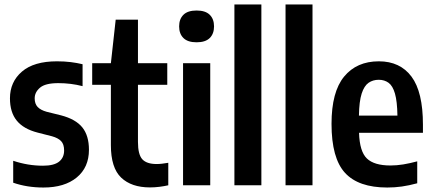

<svg xmlns="http://www.w3.org/2000/svg" viewBox="-20 -828 1936 858"><path d="M174 10Q101 10 39 -11.5V-109.5Q105 -87.5 172 -87.5Q221 -87.5 243.8 -105.5Q266.5 -123.5 266.5 -155.5Q266.5 -183.5 253 -197.5Q239.5 -211.5 212.5 -219L148 -235.5Q85.5 -251.5 55 -288.8Q24.5 -326 24.5 -388.5Q24.5 -462 78 -508Q131.5 -554 234.5 -554Q267.5 -554 295.8 -550.5Q324 -547 349 -541V-443Q297 -456.5 240.5 -456.5Q182.5 -456.5 158.8 -436.2Q135 -416 135 -388.5Q135 -364 148.2 -350Q161.5 -336 188.5 -328.5L253 -312.5Q318 -295.5 347.8 -258.8Q377.5 -222 377.5 -158.5Q377.5 -80 323 -35Q268.5 10 174 10Z M650 9.5Q567.5 9.5 521.5 -34.2Q475.5 -78 475.5 -179.5V-449H392V-545.5H475.5L497 -740H596.5V-545.5H727.5V-449H596.5V-194Q596.5 -137.5 616 -116.2Q635.5 -95 680 -95Q691.5 -95 704.2 -96.5Q717 -98 732 -100.5V0Q714.5 4 692.8 6.8Q671 9.5 650 9.5Z M798 0V-545.5H919.5V0ZM858.5 -639Q819 -639 799.8 -658Q780.5 -677 780.5 -710Q780.5 -743 799.8 -762Q819 -781 858.5 -781Q898 -781 917.2 -762Q936.5 -743 936.5 -710Q936.5 -677 917.2 -658Q898 -639 858.5 -639Z M1027.5 0V-808H1148V0Z M1256 0V-808H1376.5V0Z M1710.5 10Q1582 10 1521.8 -55.5Q1461.5 -121 1461.5 -274.5Q1461.5 -417.5 1517.8 -485.8Q1574 -554 1673 -554Q1768 -554 1819 -485.5Q1870 -417 1870 -271V-234.5H1584.5Q1587 -151 1619.5 -119.8Q1652 -88.5 1725 -88.5Q1752.5 -88.5 1781.8 -93.2Q1811 -98 1844.5 -107V-9Q1807.5 1 1775.8 5.5Q1744 10 1710.5 10ZM1672.5 -471.5Q1646.5 -471.5 1627 -458Q1607.5 -444.5 1596.2 -409.8Q1585 -375 1584 -311.5H1756Q1755 -375 1745 -409.8Q1735 -444.5 1716.5 -458Q1698 -471.5 1672.5 -471.5Z"/></svg>

Font: Encode Sans Cnd SmBold
Style: Regular
Weight: 600
Width: 3
Designer: Multiple Designers
Foundry: Impallari Type
Version: Version 3.002; ttfautohint (v1.8.3) -l 8 -r 50 -G 200 -x 14 